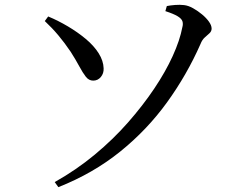

<svg xmlns="http://www.w3.org/2000/svg" viewBox="-20 -740 1040 793"><path d="M206 12Q295 -38 371 -101Q447 -164 508.5 -234Q570 -304 617 -374Q664 -444 693.5 -509Q723 -574 733 -627Q737 -641 733.5 -652Q730 -663 713.5 -673Q697 -683 663 -694L669 -715Q684 -718 703.5 -719.5Q723 -721 740 -719Q758 -717 777.5 -706Q797 -695 814.5 -680.5Q832 -666 843 -650.5Q854 -635 854 -622Q854 -611 845.5 -603Q837 -595 826 -585.5Q815 -576 808 -558Q752 -431 670 -317.5Q588 -204 476.5 -114Q365 -24 221 33ZM365 -407Q347 -407 334.5 -423Q322 -439 307.5 -466Q293 -493 272 -526Q247 -563 221 -594Q195 -625 165 -653L179 -672Q220 -655 260.5 -631Q301 -607 334.5 -579Q368 -551 387.5 -520Q407 -489 408 -458Q409 -437 396.5 -422Q384 -407 365 -407Z"/></svg>

Font: Noto Serif HK ExtraLight Medium
Style: Regular
Weight: 500
Version: Version 2.002-H1;hotconv 1.1.0;makeotfexe 2.6.0